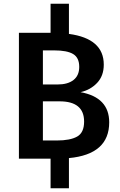

<svg xmlns="http://www.w3.org/2000/svg" viewBox="-20 -847 638 1025"><path d="M563 -194Q563 -23 348 -3V158H250V0H81V-672H250V-827H348V-666Q534 -641 534 -502Q534 -442 498.5 -404.5Q463 -367 410 -355Q563 -327 563 -194ZM269 -578H209V-396H287Q342 -396 372.5 -420Q403 -444 403 -490Q403 -539 370.5 -558.5Q338 -578 269 -578ZM283 -97Q355 -97 392 -118Q429 -139 429 -198Q429 -306 298 -306H209V-97Z"/></svg>

Font: FiraGO Medium
Style: Regular
Weight: 500
Designer: bBox Type
Foundry: bBox Type GmbH
Version: Version 1.001;PS 001.001;hotconv 1.0.88;makeotf.lib2.5.64775